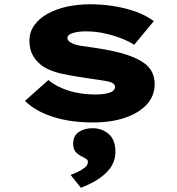

<svg xmlns="http://www.w3.org/2000/svg" viewBox="-20 -564 830 900"><path d="M415 10Q311 10 229 -16Q147 -42 97 -91L207 -189Q243 -158 300 -139.5Q357 -121 428 -121Q446 -121 462.5 -123Q479 -125 492 -129Q505 -133 512 -140Q519 -147 519 -157Q519 -172 496 -180Q476 -185 443.5 -189.5Q411 -194 380 -199Q316 -208 267 -219Q218 -230 184 -251Q153 -272 135.5 -301.5Q118 -331 118 -373Q118 -414 141 -446Q164 -478 204 -500Q244 -522 295 -533Q346 -544 403 -544Q458 -544 512 -535.5Q566 -527 614.5 -510Q663 -493 701 -465L609 -354Q585 -370 549 -384Q513 -398 470.5 -407.5Q428 -417 381 -417Q364 -417 349 -415Q334 -413 322 -409.5Q310 -406 303 -400Q296 -394 296 -386Q296 -379 300.5 -373.5Q305 -368 311 -365Q328 -354 361 -349Q394 -344 436 -338Q522 -325 576.5 -306.5Q631 -288 660 -265Q684 -246 694.5 -222Q705 -198 705 -169Q705 -116 669.5 -76Q634 -36 569 -13Q504 10 415 10ZM359 316 311 256Q325 251 344 242Q363 233 377.5 221.5Q392 210 392 195Q392 186 384.5 181Q377 176 365 170Q344 160 333.5 146.5Q323 133 323 110Q323 72 349.5 54.5Q376 37 414 37Q458 37 489.5 64Q521 91 521 148Q521 178 509 203Q497 228 475 248.5Q453 269 423.5 286Q394 303 359 316Z"/></svg>

Font: Lexend Tera ExtraBold
Style: Regular
Weight: 800
Designer: Bonnie Shaver-Troup, Thomas Jockin
Foundry: Lexend
Version: Version 1.007